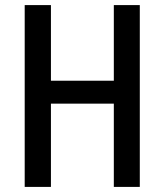

<svg xmlns="http://www.w3.org/2000/svg" viewBox="-20 -734 646 754"><path d="M529 0H427V-327H180V0H77V-714H180V-417H427V-714H529Z"/></svg>

Font: Noto Sans Hebrew Condensed Medium
Style: Regular
Weight: 500
Width: 3
Designer: Monotype Design Team
Foundry: Monotype Imaging Inc.
Version: Version 2.004; ttfautohint (v1.8.4.7-5d5b)